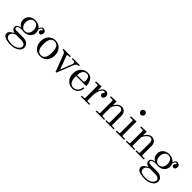

<svg xmlns="http://www.w3.org/2000/svg" viewBox="277 -2190 3926 3926"><g transform="rotate(45 2239.5 -227.5)"><path d="M39.1 156.7Q39.1 96.2 149.4 41.5V38.6Q111.8 30.8 87.2 9Q62.5 -12.7 62.5 -53.2Q62.5 -86.9 93.8 -107.7Q125 -128.4 165 -132.8V-136.7Q82 -180.7 82 -277.8Q82 -331.1 108.9 -370.4Q135.7 -409.7 178.2 -428.5Q220.7 -447.3 271.5 -447.3Q320.8 -447.3 363 -428.7Q405.3 -410.2 430.7 -375.5Q439.5 -404.8 457.3 -426Q475.1 -447.3 501.5 -447.3Q531.2 -447.3 549.8 -434.1Q577.1 -414.6 577.1 -380.4Q577.1 -350.1 563.5 -329.3Q549.8 -308.6 524.4 -308.6Q505.4 -308.6 492.9 -320.6Q480.5 -332.5 480.5 -350.1Q480.5 -372.1 498 -385.7Q515.1 -398.9 515.1 -407.7Q515.1 -419.9 493.7 -419.9Q461.9 -419.9 444.8 -355Q460.9 -321.8 460.9 -277.8Q460.9 -224.6 434.1 -185.3Q407.2 -146 364.7 -127.2Q322.3 -108.4 271.5 -108.4Q253.9 -108.4 238.8 -110.8Q223.6 -113.3 204.6 -113.3Q179.7 -113.3 155.3 -108.4Q130.9 -103.5 111.3 -90.8Q91.8 -78.1 91.8 -59.6Q91.8 -50.3 95 -43.5Q98.1 -36.6 105 -32.7Q111.8 -28.8 117.9 -26.4Q124 -23.9 135 -22.9Q146 -22 152.1 -21.7Q158.2 -21.5 169.9 -21.5H347.2Q413.6 -21.5 459.5 14.4Q505.4 50.3 505.4 110.4Q505.4 141.1 491 167.7Q476.6 194.3 452.6 212.6Q428.7 231 397.7 244.1Q366.7 257.3 333.7 263.4Q300.8 269.5 268.1 269.5Q235.4 269.5 205.8 266.8Q176.3 264.2 144.8 256.6Q113.3 249 90.8 237.1Q68.4 225.1 53.7 204.3Q39.1 183.6 39.1 156.7ZM99.6 151.9Q99.6 178.7 115.2 197.5Q130.9 216.3 157.5 225.6Q184.1 234.9 211.4 238.5Q238.8 242.2 270.5 242.2Q316.4 242.2 359.4 228.5Q402.3 214.8 433.3 184.6Q464.4 154.3 464.4 114.3Q464.4 88.9 445.6 72.8Q426.8 56.6 398.7 50.3Q370.6 43.9 333 43.9H191.9Q173.3 51.8 159.9 59.3Q146.5 66.9 131.3 79.6Q116.2 92.3 107.9 110.6Q99.6 128.9 99.6 151.9ZM186.5 -378.2Q156.2 -336.4 156.2 -277.8Q156.2 -219.2 186.5 -177.5Q216.8 -135.7 271.5 -135.7Q326.2 -135.7 356.4 -177.5Q386.7 -219.2 386.7 -277.8Q386.7 -336.4 356.4 -378.2Q326.2 -419.9 271.5 -419.9Q216.8 -419.9 186.5 -378.2Z M703.4 -56.4Q646.5 -120.6 646.5 -219.7Q646.5 -318.8 703.4 -383.1Q760.3 -447.3 853.5 -447.3Q946.8 -447.3 1003.7 -383.1Q1060.5 -318.8 1060.5 -219.7Q1060.5 -120.6 1003.7 -56.4Q946.8 7.8 853.5 7.8Q760.3 7.8 703.4 -56.4ZM853.5 -419.9Q729.5 -419.9 729.5 -219.7Q729.5 -19.5 853.5 -19.5Q977.5 -19.5 977.5 -219.7Q977.5 -419.9 853.5 -419.9Z M1087.9 -412.1V-439.5H1302.7V-412.1H1261.7Q1249.5 -412.1 1240.2 -406.7Q1231 -401.4 1231 -391.6Q1231 -378.9 1236.3 -364.7L1338.4 -93.3L1434.6 -335.4Q1443.4 -357.9 1443.4 -378.9Q1443.4 -392.1 1434.8 -402.1Q1426.3 -412.1 1412.6 -412.1H1355.5V-439.5H1560.5V-412.1Q1541 -412.1 1529.5 -409.7Q1518.1 -407.2 1506.3 -398.4Q1483.9 -380.9 1472.7 -353L1328.6 8.8H1307.1L1168.9 -354.5Q1164.6 -366.2 1161.6 -372.3Q1158.7 -378.4 1153.1 -386Q1147.5 -393.6 1140.1 -398.9Q1128.4 -407.7 1117.7 -409.9Q1106.9 -412.1 1087.9 -412.1Z M1787.1 -447.3Q1824.2 -447.3 1853.8 -433.8Q1883.3 -420.4 1901.9 -398.7Q1920.4 -377 1932.9 -347.7Q1945.3 -318.4 1950.2 -288.8Q1955.1 -259.3 1955.1 -228.5H1663.1V-219.7Q1663.1 -19.5 1787.1 -19.5Q1823.7 -19.5 1851.6 -33.4Q1879.4 -47.4 1895.8 -70.8Q1912.1 -94.2 1920.7 -118.9Q1929.2 -143.6 1932.6 -171.4H1960.9Q1959.5 -148.9 1953.9 -126.2Q1948.2 -103.5 1935.1 -78.9Q1921.9 -54.2 1903.1 -35.4Q1884.3 -16.6 1854.2 -4.4Q1824.2 7.8 1787.1 7.8Q1693.8 7.8 1637 -56.4Q1580.1 -120.6 1580.1 -219.7Q1580.1 -318.8 1637 -383.1Q1693.8 -447.3 1787.1 -447.3ZM1664.1 -255.9H1832.5Q1855.5 -255.9 1863.8 -266.6Q1872.1 -277.3 1872.1 -296.4Q1872.1 -316.4 1868.2 -335.9Q1864.3 -355.5 1855.5 -375.2Q1846.7 -395 1829.1 -407.5Q1811.5 -419.9 1787.1 -419.9Q1674.8 -419.9 1664.1 -255.9Z M2028.3 0V-27.3H2088.9Q2113.3 -27.3 2113.3 -51.8V-387.7Q2113.3 -412.1 2088.9 -412.1H2028.3V-439.5L2184.6 -445.3V-341.3L2189.5 -339.4Q2233.9 -447.3 2310.5 -447.3Q2330.1 -447.3 2345.2 -441.2Q2360.4 -435.1 2368.9 -425.8Q2377.4 -416.5 2382.8 -404.3Q2388.2 -392.1 2389.9 -381.8Q2391.6 -371.6 2391.6 -361.3Q2391.6 -335.9 2376.2 -315.2Q2360.8 -294.4 2337.9 -294.4Q2315.4 -294.4 2303 -307.9Q2290.5 -321.3 2290.5 -341.3Q2290.5 -359.9 2303.7 -376Q2314.5 -388.2 2314.5 -399.9Q2314.5 -416 2294.9 -416Q2267.1 -416 2241.2 -382.6Q2215.3 -349.1 2200 -298.3Q2184.6 -247.6 2184.6 -197.3V-51.8Q2184.6 -27.3 2209 -27.3H2269.5V0Z M2460.9 0V-27.3H2521.5Q2545.9 -27.3 2545.9 -51.8V-387.7Q2545.9 -412.1 2521.5 -412.1H2460.9V-439.5L2617.2 -445.3V-346.7L2621.1 -344.2Q2686.5 -447.3 2761.2 -447.3Q2802.2 -447.3 2825.2 -435.5Q2859.4 -418.5 2877 -384.8Q2894.5 -351.1 2894.5 -315.4V-51.8Q2894.5 -27.3 2918.9 -27.3H2979.5V0H2738.3V-27.3H2798.8Q2823.2 -27.3 2823.2 -51.8V-328.1Q2823.2 -367.2 2805.9 -391.6Q2788.6 -416 2750 -416Q2710 -416 2665 -361.3Q2639.2 -330.1 2617.2 -285.2V-51.8Q2617.2 -27.3 2641.6 -27.3H2702.1V0Z M3040 0V-27.3H3100.6Q3125 -27.3 3125 -51.8V-387.7Q3125 -412.1 3100.6 -412.1H3040V-439.5L3196.3 -445.3V-51.8Q3196.3 -27.3 3220.7 -27.3H3281.2V0ZM3117.2 -620.1Q3099.6 -637.7 3099.6 -663.1Q3099.6 -688.5 3117.2 -706.1Q3134.8 -723.6 3160.2 -723.6Q3185.5 -723.6 3203.1 -706.1Q3220.7 -688.5 3220.7 -663.1Q3220.7 -637.7 3203.1 -620.1Q3185.5 -602.5 3160.2 -602.5Q3134.8 -602.5 3117.2 -620.1Z M3333 0V-27.3H3393.6Q3418 -27.3 3418 -51.8V-387.7Q3418 -412.1 3393.6 -412.1H3333V-439.5L3489.3 -445.3V-346.7L3493.2 -344.2Q3558.6 -447.3 3633.3 -447.3Q3674.3 -447.3 3697.3 -435.5Q3731.4 -418.5 3749 -384.8Q3766.6 -351.1 3766.6 -315.4V-51.8Q3766.6 -27.3 3791 -27.3H3851.6V0H3610.4V-27.3H3670.9Q3695.3 -27.3 3695.3 -51.8V-328.1Q3695.3 -367.2 3678 -391.6Q3660.6 -416 3622.1 -416Q3582 -416 3537.1 -361.3Q3511.2 -330.1 3489.3 -285.2V-51.8Q3489.3 -27.3 3513.7 -27.3H3574.2V0Z M3912.1 156.7Q3912.1 96.2 4022.5 41.5V38.6Q3984.9 30.8 3960.2 9Q3935.5 -12.7 3935.5 -53.2Q3935.5 -86.9 3966.8 -107.7Q3998 -128.4 4038.1 -132.8V-136.7Q3955.1 -180.7 3955.1 -277.8Q3955.1 -331.1 3981.9 -370.4Q4008.8 -409.7 4051.3 -428.5Q4093.8 -447.3 4144.5 -447.3Q4193.8 -447.3 4236.1 -428.7Q4278.3 -410.2 4303.7 -375.5Q4312.5 -404.8 4330.3 -426Q4348.1 -447.3 4374.5 -447.3Q4404.3 -447.3 4422.9 -434.1Q4450.2 -414.6 4450.2 -380.4Q4450.2 -350.1 4436.5 -329.3Q4422.9 -308.6 4397.5 -308.6Q4378.4 -308.6 4366 -320.6Q4353.5 -332.5 4353.5 -350.1Q4353.5 -372.1 4371.1 -385.7Q4388.2 -398.9 4388.2 -407.7Q4388.2 -419.9 4366.7 -419.9Q4335 -419.9 4317.9 -355Q4334 -321.8 4334 -277.8Q4334 -224.6 4307.1 -185.3Q4280.3 -146 4237.8 -127.2Q4195.3 -108.4 4144.5 -108.4Q4127 -108.4 4111.8 -110.8Q4096.7 -113.3 4077.6 -113.3Q4052.7 -113.3 4028.3 -108.4Q4003.9 -103.5 3984.4 -90.8Q3964.8 -78.1 3964.8 -59.6Q3964.8 -50.3 3968 -43.5Q3971.2 -36.6 3978 -32.7Q3984.9 -28.8 3991 -26.4Q3997.1 -23.9 4008.1 -22.9Q4019 -22 4025.1 -21.7Q4031.2 -21.5 4043 -21.5H4220.2Q4286.6 -21.5 4332.5 14.4Q4378.4 50.3 4378.4 110.4Q4378.4 141.1 4364 167.7Q4349.6 194.3 4325.7 212.6Q4301.8 231 4270.8 244.1Q4239.7 257.3 4206.8 263.4Q4173.8 269.5 4141.1 269.5Q4108.4 269.5 4078.9 266.8Q4049.3 264.2 4017.8 256.6Q3986.3 249 3963.9 237.1Q3941.4 225.1 3926.8 204.3Q3912.1 183.6 3912.1 156.7ZM3972.7 151.9Q3972.7 178.7 3988.3 197.5Q4003.9 216.3 4030.5 225.6Q4057.1 234.9 4084.5 238.5Q4111.8 242.2 4143.6 242.2Q4189.5 242.2 4232.4 228.5Q4275.4 214.8 4306.4 184.6Q4337.4 154.3 4337.4 114.3Q4337.4 88.9 4318.6 72.8Q4299.8 56.6 4271.7 50.3Q4243.7 43.9 4206.1 43.9H4064.9Q4046.4 51.8 4033 59.3Q4019.5 66.9 4004.4 79.6Q3989.3 92.3 3981 110.6Q3972.7 128.9 3972.7 151.9ZM4059.6 -378.2Q4029.3 -336.4 4029.3 -277.8Q4029.3 -219.2 4059.6 -177.5Q4089.8 -135.7 4144.5 -135.7Q4199.2 -135.7 4229.5 -177.5Q4259.8 -219.2 4259.8 -277.8Q4259.8 -336.4 4229.5 -378.2Q4199.2 -419.9 4144.5 -419.9Q4089.8 -419.9 4059.6 -378.2Z"/></g></svg>

Font: Theano Modern
Style: Regular
Weight: 400
Designer: Alexey Kryukov
Version: Version 2.00